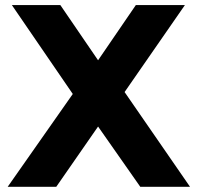

<svg xmlns="http://www.w3.org/2000/svg" viewBox="-20 -720 762 740"><path d="M9.6 0 260.5 -357.8 25.8 -700.4H212.6L358 -487.7L503.5 -700.4H692.6L460.2 -365.2L712.4 0H520.7L358 -232.3L196.8 0Z"/></svg>

Font: Montserrat Thin
Style: Regular
Weight: 100
Designer: Julieta Ulanovsky
Foundry: Julieta Ulanovsky
Version: Version 9.000